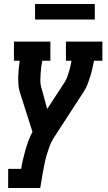

<svg xmlns="http://www.w3.org/2000/svg" viewBox="-20 -739 540 964"><path d="M21 205V109H86Q90 85 95.5 61.5Q101 38 107.5 15Q114 -8 122.5 -31.5Q131 -55 143 -77L79 -278Q74 -296 72.5 -315.5Q71 -335 71.5 -354.5Q72 -374 74 -394Q76 -414 79 -434H50V-530H233V-434H192Q189 -418 187 -401.5Q185 -385 184 -369Q183 -353 182.5 -336.5Q182 -320 186 -305L217 -192L307 -330Q314 -342 318.5 -355Q323 -368 327 -381.5Q331 -395 334 -408Q337 -421 339 -434H311V-530H494V-434H452Q448 -414 443.5 -394Q439 -374 433 -354.5Q427 -335 419.5 -315.5Q412 -296 400 -278L250 -47Q237 -27 229 -5Q221 17 214.5 39Q208 61 203.5 83.5Q199 106 195 128L182 205ZM156 -641V-719H456V-641Z"/></svg>

Font: Iosevka Curly Slab Oblique
Style: Bold
Weight: 700
Italic angle: -9°
Monospace: yes
Designer: Belleve Invis
Foundry: Belleve Invis
Version: Version 11.1.0; ttfautohint (v1.8.3)